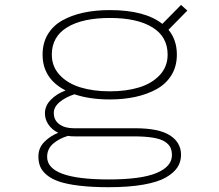

<svg xmlns="http://www.w3.org/2000/svg" viewBox="-20 -553 890 780"><path d="M426.5 -149Q344 -149 282.5 -170Q246.5 -158.5 222.5 -138.5Q198.5 -118.5 198.5 -94Q198.5 -65 220.8 -48.5Q243 -32 279.5 -32H528.5Q625.5 -32 670.5 -3Q715.5 26 715.5 76Q715.5 104 701 126.5Q686.5 149 654.2 167.8Q622 186.5 562.8 197Q503.5 207.5 421.5 207.5Q354 207.5 303.5 201.5Q253 195.5 221.5 185Q190 174.5 170.5 158.2Q151 142 143.5 124Q136 106 136 83Q136 48 159.5 24Q183 0 216.5 -13.5Q191 -26 176.8 -47Q162.5 -68 162.5 -92.5Q162.5 -123.5 186.8 -148Q211 -172.5 246.5 -185.5Q153 -233.5 153 -331Q153 -378 174 -413.2Q195 -448.5 232.8 -469.8Q270.5 -491 319 -501.5Q367.5 -512 426.5 -512Q568.5 -512 639.5 -456L715.5 -533L741 -510L664.5 -432Q698.5 -391 698.5 -331Q698.5 -284 676.8 -248.2Q655 -212.5 616.8 -191.2Q578.5 -170 530.5 -159.5Q482.5 -149 426.5 -149ZM426.5 -182Q493.5 -182 545.5 -198Q597.5 -214 629.2 -248.2Q661 -282.5 661 -331Q661 -404 599 -442Q537 -480 426.5 -480Q315 -480 252.8 -442Q190.5 -404 190.5 -331Q190.5 -282.5 222.5 -248.2Q254.5 -214 306.8 -198Q359 -182 426.5 -182ZM171.5 84.5Q171.5 176 421.5 176Q553.5 176 616 149.8Q678.5 123.5 678.5 77.5Q678.5 59 672.2 46Q666 33 649.5 22.2Q633 11.5 601.2 6.2Q569.5 1 521.5 1H282.5Q267.5 1 256 -1Q219.5 10 195.5 31Q171.5 52 171.5 84.5Z"/></svg>

Font: League Mono Wide Thin
Style: Regular
Weight: 100
Width: 8
Designer: Tyler Finck
Foundry: The League of Moveable Type / Tyler Finck
Version: Version 2.210